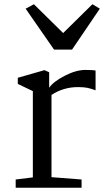

<svg xmlns="http://www.w3.org/2000/svg" viewBox="-20 -886 491 906"><path d="M54 0ZM135 -49V-456L64 -490V-519L190 -555L212 -545V-472Q232 -501 285.5 -528.5Q339 -556 383 -556Q419 -556 431 -553V-460Q409 -468 392.5 -471.5Q376 -475 348 -475Q279 -475 223 -438V-50L365 -39V0H54V-39ZM140 -866 278 -730 416 -866 451 -845 320 -652H235L101 -845Z"/></svg>

Font: Grenzecho Serif
Style: Serif-Regular
Weight: 400
Designer: Dan Reynolds
Foundry: Dan Reynolds
Version: Version 1.001; ttfautohint (v1.1) -l 5 -r 5 -G 72 -x 0 -D la